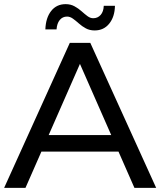

<svg xmlns="http://www.w3.org/2000/svg" viewBox="-21 -907 774 927"><path d="M-1 0 316 -700H415L733 0H628L345 -644H385L102 0ZM134 -175 161 -255H555L584 -175ZM436 -760Q412 -760 393.5 -770Q375 -780 360 -793.5Q345 -807 331 -817Q317 -827 303 -827Q281 -827 267.5 -810.5Q254 -794 252 -765H198Q200 -821 226 -854Q252 -887 296 -887Q320 -887 339 -876.5Q358 -866 373 -852.5Q388 -839 401.5 -829Q415 -819 429 -819Q451 -819 465 -835Q479 -851 480 -879H534Q533 -826 506.5 -793Q480 -760 436 -760Z"/></svg>

Font: MOST Montserrat Medium
Style: Regular
Weight: 500
Designer: Julieta Ulanovsky
Foundry: Julieta Ulanovsky
Version: Version 8.000;March 11, 2024;FontCreator 15.0.0.2926 64-bit